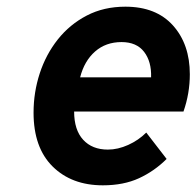

<svg xmlns="http://www.w3.org/2000/svg" viewBox="-20 -543 588 575"><path d="M288 12Q194.5 12 137.5 -44.5Q80.5 -101 80.5 -205.5Q80.5 -266.5 99 -323.2Q117.5 -380 153.2 -425Q189 -470 240 -496.5Q291 -523 355.5 -523Q447.5 -523 498 -466.8Q548.5 -410.5 548.5 -320.5Q548.5 -263.5 529.5 -209H202Q202 -154 229 -124.5Q256 -95 303 -95Q333 -95 364 -109Q395 -123 418 -146L479 -67Q442.5 -30.5 396.2 -9.2Q350 12 288 12ZM220 -311.5H432.5Q434 -358.5 411.5 -387.8Q389 -417 344 -417Q297 -417 264.8 -388.8Q232.5 -360.5 220 -311.5Z"/></svg>

Font: Overpass
Style: Bold Italic
Weight: 700
Italic angle: -10°
Designer: Delve Withrington, Dave Bailey, Thomas Jockin
Foundry: Delve Fonts LLC
Version: Version 4.000; ttfautohint (v1.8.3)